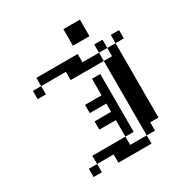

<svg xmlns="http://www.w3.org/2000/svg" viewBox="-168 -836 906 958"><g transform="rotate(-30 285.5 -357.0)"><path d="M47.6 -523.8H95.2V-476.2H47.6ZM95.2 -571.4H142.9V-523.8H95.2ZM142.9 -571.4H190.5V-523.8H142.9ZM190.5 -571.4H238.1V-523.8H190.5ZM238.1 -571.4H285.7V-523.8H238.1ZM285.7 -571.4H333.3V-523.8H285.7ZM285.7 -523.8H333.3V-476.2H285.7ZM238.1 -523.8H285.7V-476.2H238.1ZM333.3 -523.8H381V-476.2H333.3ZM381 -523.8H428.6V-476.2H381ZM428.6 -571.4H476.2V-523.8H428.6ZM523.8 -571.4H571.4V-523.8H523.8ZM476.2 -523.8H523.8V-476.2H476.2ZM476.2 -476.2H523.8V-428.6H476.2ZM428.6 -476.2H476.2V-428.6H428.6ZM428.6 -428.6H476.2V-381H428.6ZM476.2 -428.6H523.8V-381H476.2ZM476.2 -381H523.8V-333.3H476.2ZM476.2 -333.3H523.8V-285.7H476.2ZM428.6 -333.3H476.2V-285.7H428.6ZM428.6 -381H476.2V-333.3H428.6ZM333.3 -428.6H381V-381H333.3ZM333.3 -381H381V-333.3H333.3ZM333.3 -333.3H381V-285.7H333.3ZM333.3 -285.7H381V-238.1H333.3ZM333.3 -238.1H381V-190.5H333.3ZM333.3 -190.5H381V-142.9H333.3ZM428.6 -285.7H476.2V-238.1H428.6ZM476.2 -285.7H523.8V-238.1H476.2ZM476.2 -238.1H523.8V-190.5H476.2ZM428.6 -238.1H476.2V-190.5H428.6ZM428.6 -190.5H476.2V-142.9H428.6ZM476.2 -190.5H523.8V-142.9H476.2ZM285.7 -333.3H333.3V-285.7H285.7ZM238.1 -333.3H285.7V-285.7H238.1ZM285.7 -238.1H333.3V-190.5H285.7ZM238.1 -238.1H285.7V-190.5H238.1ZM333.3 -142.9H381V-95.2H333.3ZM285.7 -95.2H333.3V-47.6H285.7ZM238.1 -95.2H285.7V-47.6H238.1ZM190.5 -95.2H238.1V-47.6H190.5ZM142.9 -95.2H190.5V-47.6H142.9ZM95.2 -47.6H142.9V0H95.2ZM238.1 -47.6H285.7V0H238.1ZM285.7 -47.6H333.3V0H285.7ZM333.3 -47.6H381V0H333.3ZM381 -47.6H428.6V0H381ZM428.6 -95.2H476.2V-47.6H428.6ZM428.6 -142.9H476.2V-95.2H428.6ZM476.2 -142.9H523.8V-95.2H476.2ZM333.3 -714.3H381V-666.7H333.3ZM381 -714.3H428.6V-666.7H381ZM381 -666.7H428.6V-619H381ZM333.3 -666.7H381V-619H333.3Z"/></g></svg>

Font: Jacquard 12
Style: Regular
Weight: 400
Designer: Sarah Cadigan-Fried
Version: Version 1.000; ttfautohint (v1.8.4.7-5d5b)